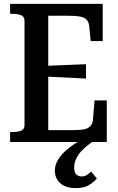

<svg xmlns="http://www.w3.org/2000/svg" viewBox="-20 -730 606 987"><path d="M529 -214V0H32V-51H42Q70 -51 88 -58Q106 -65 106 -87V-623Q106 -645 88 -652Q70 -659 42 -659H32V-710H508V-519H446L439 -593Q437 -616 425.5 -628.5Q414 -641 391.5 -645Q369 -649 333 -649H228V-61H349Q377 -61 397.5 -63Q418 -65 430.5 -71.5Q443 -78 450 -89Q457 -100 458 -117L466 -214ZM203 -391Q240 -393 276.5 -394Q313 -395 349.5 -397Q386 -399 422 -400V-326Q386 -328 349.5 -330Q313 -332 276.5 -333.5Q240 -335 203 -337ZM443 -35 468 -10Q438 10 417 28.5Q396 47 384 64.5Q372 82 366.5 98.5Q361 115 361 130Q361 155 371.5 166Q382 177 399 177Q416 177 427.5 169Q439 161 449 152L478 188Q459 209 434.5 223Q410 237 370 237Q319 237 290.5 212.5Q262 188 262 147Q262 121 275 97Q288 73 311.5 50.5Q335 28 368.5 6.5Q402 -15 443 -35Z"/></svg>

Font: Roboto Serif 28pt Condensed Medium
Style: Regular
Weight: 500
Width: 3
Designer: Greg Gazdowicz
Foundry: Commercial Type
Version: Version 1.008